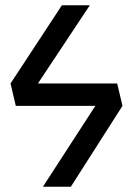

<svg xmlns="http://www.w3.org/2000/svg" viewBox="-20 -709 495 729"><path d="M425 -392 445 -307 249 0H143L342 -307H40L20 -392L215 -689H321L124 -392Z"/></svg>

Font: Fira Sans
Style: Regular
Weight: 400
Designer: Carrois Corporate & Edenspiekermann AG
Foundry: Carrois Corporate GbR & Edenspiekermann AG
Version: Version 4.106;PS 004.106;hotconv 1.0.70;makeotf.lib2.5.58329